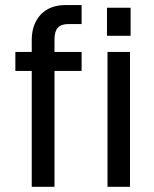

<svg xmlns="http://www.w3.org/2000/svg" viewBox="-20 -720 601 750"><path d="M192.9 -517.1H298.8V-442.9H192.9V9.8H104V-442.9H40V-517.1H104V-564Q104 -625 139.2 -663.1Q174.8 -700.2 235.8 -700.2H298.8V-626H247.1Q219.2 -626 206.1 -611.8Q192.9 -597.7 192.9 -566.9ZM490.2 -689.9V-580.1H397.9V-689.9ZM487.8 -517.1V9.8H399.9V-517.1Z"/></svg>

Font: D-DIN-PRO Medium
Style: Regular
Weight: 500
Designer: datto
Foundry: CyberFei
Version: Version 1.000;hotconv 1.0.109;makeotfexe 2.5.65596